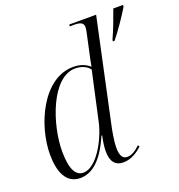

<svg xmlns="http://www.w3.org/2000/svg" viewBox="-138 -874 928 998"><g transform="rotate(-20 326.5 -375.0)"><path d="M540 -610 538 -600H548C582 -642 624 -703 652 -750L653 -760H599C581 -710 562 -657 540 -610ZM138 10C202 10 263 -38 315 -160H319C312 -127 308 -99 308 -75C308 -19 331 10 376 10C417 10 455 -13 482 -40L476 -48C453 -26 429 -10 405 -10C378 -10 366 -30 366 -77C366 -108 377 -171 385 -205L504 -760H356L354 -750H380C413 -750 430 -742 430 -719C430 -709 428 -698 425 -685L404 -588C399 -565 393 -539 389 -514C367 -534 337 -546 299 -546C129 -546 30 -319 30 -159C30 -62 60 10 138 10ZM162 -11C122 -11 95 -49 95 -153C95 -299 174 -535 306 -535C338 -535 370 -522 385 -500L325 -227C307 -147 238 -11 162 -11Z"/></g></svg>

Font: Noto Serif Display SemiCondensed Light
Style: Italic
Weight: 300
Width: 4
Italic angle: -12°
Designer: Monotype Design Team
Foundry: Monotype Imaging Inc.
Version: Version 2.009